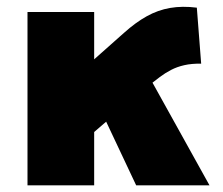

<svg xmlns="http://www.w3.org/2000/svg" viewBox="-20 -556 669 576"><path d="M62.5 0V-520H262.5V-378L351.5 -457Q386.5 -488.5 420.2 -507.2Q454 -526 490.5 -532.2Q527 -538.5 570.5 -533L583.5 -365Q555 -365.5 533 -360.5Q511 -355.5 493.2 -346.2Q475.5 -337 459.5 -325L437.5 -308L608.5 0H388.5L298.5 -191L262.5 -160V0Z"/></svg>

Font: Geologica Roman Black
Style: Regular
Weight: 900
Designer: Sindre Bremnes, Frode Helland
Foundry: Monokrom Skriftforlag AS
Version: Version 1.010;gftools[0.9.28]